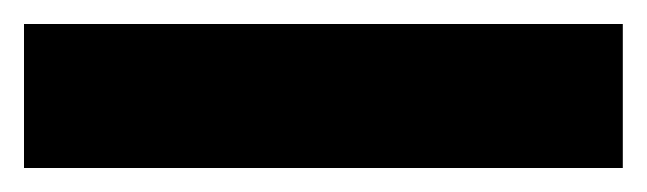

<svg xmlns="http://www.w3.org/2000/svg" viewBox="-22 -900 539 160"><path d="M497 -760H-2V-880H497Z"/></svg>

Font: Noto Sans Lao UI ExtCond Blk
Style: Regular
Weight: 900
Width: 2
Designer: Monotype Design Team
Foundry: Monotype Imaging Inc.
Version: Version 2.000; ttfautohint (v1.8.4.7-5d5b)